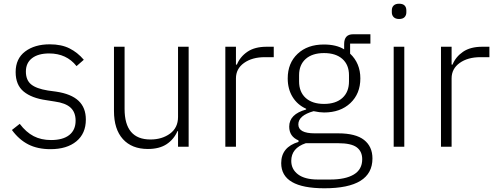

<svg xmlns="http://www.w3.org/2000/svg" viewBox="-20 -788 2664 1031"><path d="M44 -90 86 -123Q120 -78 160.5 -57Q201 -36 254 -36Q318 -36 352 -63Q386 -90 386 -140Q386 -185 359 -210Q332 -235 273 -243L229 -250Q150 -261 107 -296.5Q64 -332 64 -401Q64 -473 115 -511.5Q166 -550 247 -550Q310 -550 353.5 -528Q397 -506 430 -467L391 -433Q337 -501 244 -501Q185 -501 152 -475.5Q119 -450 119 -404Q119 -358 147 -335Q175 -312 237 -302L281 -296Q362 -284 401.5 -247Q441 -210 441 -146Q441 -71 390 -29Q339 13 251 13Q182 13 132 -12.5Q82 -38 44 -90Z M592 -192V-537H649V-203Q649 -39 788 -39Q850 -39 893 -70.5Q936 -102 936 -160V-537H993V0H936V-84H933Q914 -40 875 -14Q836 12 774 12Q688 12 640 -41Q592 -94 592 -192Z M1190 0V-537H1247V-441H1252Q1269 -483 1308.5 -510Q1348 -537 1412 -537H1450V-481H1402Q1334 -481 1290.5 -450Q1247 -419 1247 -367V0Z M1490 88Q1490 2 1583 -26V-34Q1533 -55 1533 -108Q1533 -175 1624 -200V-204Q1577 -225 1551 -267.5Q1525 -310 1525 -367Q1525 -449 1578 -499Q1631 -549 1719 -549Q1786 -549 1828 -523V-551Q1828 -604 1876 -604H1969V-554H1860V-500Q1915 -448 1915 -367Q1915 -285 1861.5 -234.5Q1808 -184 1720 -184Q1697 -184 1664 -191Q1582 -168 1582 -120Q1582 -72 1670 -72H1796Q1890 -72 1935 -36.5Q1980 -1 1980 63Q1980 223 1722 223Q1490 223 1490 88ZM1854 -351V-384Q1854 -440 1818.5 -471.5Q1783 -503 1720 -503Q1657 -503 1621.5 -471.5Q1586 -440 1586 -384V-351Q1586 -294 1621.5 -262Q1657 -230 1720 -230Q1783 -230 1818.5 -262Q1854 -294 1854 -351ZM1753 176Q1835 176 1880 149Q1925 122 1925 67Q1925 25 1895.5 3Q1866 -19 1796 -19H1622Q1544 7 1544 76Q1544 121 1580.5 148.5Q1617 176 1687 176Z M2084 -722V-732Q2084 -749 2094 -758.5Q2104 -768 2123 -768Q2143 -768 2152.5 -758.5Q2162 -749 2162 -732V-722Q2162 -706 2152.5 -696Q2143 -686 2123 -686Q2104 -686 2094 -696Q2084 -706 2084 -722ZM2151 0H2094V-537H2151Z M2348 0V-537H2405V-441H2410Q2427 -483 2466.5 -510Q2506 -537 2570 -537H2608V-481H2560Q2492 -481 2448.5 -450Q2405 -419 2405 -367V0Z"/></svg>

Font: IBM Plex Sans JP Light
Style: Regular
Weight: 300
Designer: Mike Abbink; Paul van der Laan; Pieter van Rosmalen; Wujin Sim; Yejin Wi; Jinhee Kim; Boomi Park; Yona Kim; Kichan Ma
Foundry: Sandoll Inc.
Version: Version 1.002